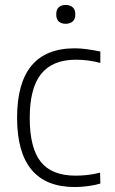

<svg xmlns="http://www.w3.org/2000/svg" viewBox="-20 -745 466 775"><path d="M282 10Q49 10 49 -270Q49 -550 282 -550Q304 -550 330 -546.5Q356 -543 385 -537V-491Q337 -504 286 -504Q192 -504 146 -446.5Q100 -389 100 -269Q100 -148 144.5 -92Q189 -36 285 -36Q308 -36 331.5 -38.5Q355 -41 384 -48L385 -4Q365 2 336.5 6Q308 10 282 10ZM245 -649Q228 -649 217.5 -658Q207 -667 207 -687Q207 -707 217.5 -716Q228 -725 245 -725Q262 -725 273 -716Q284 -707 284 -687Q284 -667 273 -658Q262 -649 245 -649Z"/></svg>

Font: Encode Sans Narrow
Style: ExtraLight
Weight: 200
Designer: Pablo Impallari, Andres Torresi
Foundry: Pablo Impallari, Andres Torresi
Version: Version 1.000; ttfautohint (v1.00) -l 8 -r 50 -G 200 -x 14 -